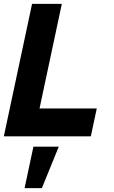

<svg xmlns="http://www.w3.org/2000/svg" viewBox="-31 -710 595 1000"><path d="M-11 0 136 -690H291L144 0ZM57 0 88 -145H473L442 0ZM97 270 143 54H275L187 270Z"/></svg>

Font: Radio Canada Big
Style: Bold Italic
Weight: 700
Italic angle: -12°
Designer: Étienne Aubert Bonn
Foundry: Coppers and Brasses
Version: Version 1.001